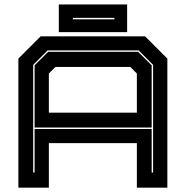

<svg xmlns="http://www.w3.org/2000/svg" viewBox="-20 -868 859 888"><path d="M65 0V-597L168 -700H651L754 -597V0H613V-206H206V0ZM133.5 -70H140V-271.5H681.5V-70H688V-568L621 -635H200.5L133.5 -568ZM140 -278V-566L203 -628.5H618.5L681.5 -566V-278ZM206 -347H613V-528L582.5 -558.5H236.5L206 -528ZM252 -719.5V-847.5H568V-719.5ZM317 -778.5H509V-785.5H317Z"/></svg>

Font: Tourney Expanded ExtraBold
Style: Regular
Weight: 800
Width: 7
Designer: Tyler Finck
Foundry: Etcetera Type Co
Version: Version 1.010; ttfautohint (v1.8.3)